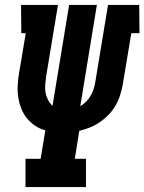

<svg xmlns="http://www.w3.org/2000/svg" viewBox="-20 -755 583 775"><path d="M83 0V-114H144L163 -229Q140 -235 121 -248Q102 -261 88 -278.5Q74 -296 65.5 -318Q57 -340 53.5 -363.5Q50 -387 51.5 -411.5Q53 -436 57 -460L84 -621H66L65 -735H214L166 -445Q164 -429 162.5 -412.5Q161 -396 164 -380.5Q167 -365 174 -351.5Q181 -338 192 -328L259 -735H371L304 -326Q317 -334 328 -345Q339 -356 346.5 -369.5Q354 -383 358.5 -397.5Q363 -412 365 -426L416 -735H542L543 -621H510L475 -411Q471 -390 464 -368.5Q457 -347 445.5 -327.5Q434 -308 418 -291.5Q402 -275 383 -262Q364 -249 343 -240.5Q322 -232 300 -227L282 -114H327V0Z"/></svg>

Font: Iosevka Curly Slab Heavy
Style: Italic
Weight: 900
Italic angle: -9°
Monospace: yes
Designer: Belleve Invis
Foundry: Belleve Invis
Version: Version 22.1.2; ttfautohint (v1.8.4)